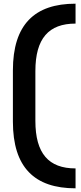

<svg xmlns="http://www.w3.org/2000/svg" viewBox="-20 -776 438 1042"><path d="M390 246V138C244 138 172 57 172 -120V-390C172 -567 244 -648 390 -648V-756C167 -756 50 -642 50 -394V-116C50 132 167 246 390 246Z"/></svg>

Font: Meta Space
Style: Bold
Weight: 700
Designer: Meta Pool / Florian Karsten
Foundry: Meta Pool / Florian Karsten
Version: Version 2.000;Glyphs 3.1.1 (3137)